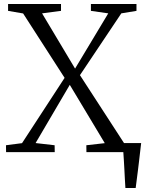

<svg xmlns="http://www.w3.org/2000/svg" viewBox="-20 -763 729 963"><path d="M609 180Q607.5 157 606.2 133.2Q605 109.5 603.8 86Q602.5 62.5 601.2 40.5Q600 18.5 598.5 -0.5L555.5 -45.5H688Q685.5 -23.5 682.8 -1Q680 21.5 677.5 44.5Q675 67.5 672 90.2Q669 113 666.2 135.5Q663.5 158 660.5 180ZM90.5 -45 304 -372.5 96 -695.5 20.5 -708.5V-743H286V-708.5L191 -696L356.5 -419L523 -696L436 -708.5V-743H664.5V-708.5L588.5 -696L381 -386L602 -45.5L680 -34.5V0H413.5L413 -34.5L505.5 -45L330 -337.5L158.5 -45.5L254 -34.5L254.5 0H10.5L10 -34.5Z"/></svg>

Font: Merriweather 60pt Light
Style: Regular
Weight: 300
Version: Version 2.100